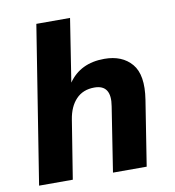

<svg xmlns="http://www.w3.org/2000/svg" viewBox="-80 -776 770 847"><g transform="rotate(-10 305.5 -352.5)"><path d="M27 0 139 -705H290L246 -423Q300 -501 407 -501Q487 -501 529.5 -451Q572 -401 555 -292L509 0H358L403 -289Q419 -384 342 -384Q291 -384 260 -351.5Q229 -319 220 -262L178 0Z"/></g></svg>

Font: Nunito Sans ExtraBold
Style: Italic
Weight: 800
Italic angle: -9°
Designer: Vernon Adams
Foundry: Vernon Adams
Version: Version 3.006; ttfautohint (v1.8.3)